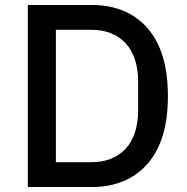

<svg xmlns="http://www.w3.org/2000/svg" viewBox="-20 -753 754 773"><path d="M92 0V-733H348Q492 -733 574 -639.5Q656 -546 656 -366Q656 -187 574 -93.5Q492 0 348 0ZM348 -100Q435 -100 485.5 -154Q536 -208 536 -309V-424Q536 -525 485.5 -579Q435 -633 348 -633H205V-100Z"/></svg>

Font: IBM Plex Sans JP Medium
Style: Regular
Weight: 500
Designer: Mike Abbink; Paul van der Laan; Pieter van Rosmalen; Wujin Sim; Yejin Wi; Jinhee Kim; Boomi Park; Yona Kim; Kichan Ma
Foundry: Sandoll Inc.
Version: Version 1.001